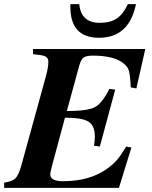

<svg xmlns="http://www.w3.org/2000/svg" viewBox="-47 -905 734 925"><path d="M586 -194 526 0H-27V-25Q12 -31 27 -45.5Q42 -60 55 -105L174 -537Q186 -581 186 -607Q186 -622 177 -629.5Q168 -637 145 -640L112 -644V-669H653L610 -479L583 -484Q580 -544 573.5 -566Q567 -588 538 -607Q491 -637 401 -637Q369 -637 356 -628Q343 -619 334 -586L275 -370Q374 -370 409.5 -388.5Q445 -407 480 -477L508 -473L434 -199L406 -203Q410 -228 410 -247Q410 -299 380 -318.5Q350 -338 266 -338L203 -104Q195 -72 195 -66Q195 -32 256 -32Q387 -32 470 -93Q498 -113 517 -135Q536 -157 561 -199ZM569 -885H608Q575 -723 430 -723Q292 -723 292 -872V-885H335Q343 -795 434 -795Q484 -795 515 -815.5Q546 -836 569 -885Z"/></svg>

Font: STIX
Style: Bold Italic
Weight: 700
Italic angle: -16.33°
Designer: MicroPress Inc., with final additions and corrections provided by Coen Hoffman, Elsevier (retired)
Version: Version 1.1.1